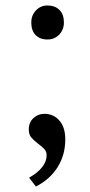

<svg xmlns="http://www.w3.org/2000/svg" viewBox="-20 -529 328 700"><path d="M150 37Q150 24 142 15Q134 6 119 -5Q102 -18 93.5 -28.5Q85 -39 85 -57Q85 -83 102 -98.5Q119 -114 142 -114Q175 -114 196.5 -89.5Q218 -65 218 -21Q218 36 190 80.5Q162 125 111 151L86 119Q150 82 150 37ZM94 -447Q94 -473 111 -491Q128 -509 153 -509Q181 -509 197 -492.5Q213 -476 213 -447Q213 -421 196 -403Q179 -385 153 -385Q125 -385 109.5 -401.5Q94 -418 94 -447Z"/></svg>

Font: Lexend HM
Style: Regular
Weight: 400
Designer: Bonnie Shaver-Troup, Thomas Jockin, Octavio Pardo
Foundry: Lexend
Version: Version 1.091